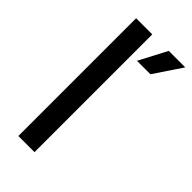

<svg xmlns="http://www.w3.org/2000/svg" viewBox="-223 -753 807 807"><g transform="rotate(45 180.5 -350.0)"><path d="M69 0H165V-700H69ZM198 -576H278L361 -700H263Z"/></g></svg>

Font: Arthouse Owned Medium
Style: Regular
Weight: 500
Designer: Jeremy Tribby
Foundry: Tribby Type
Version: Version 1.000;PS 001.000;hotconv 1.0.88;makeotf.lib2.5.64775